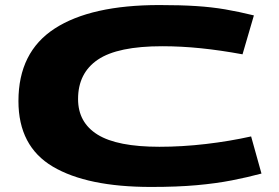

<svg xmlns="http://www.w3.org/2000/svg" viewBox="-20 -730 1105 760"><path d="M53 -330Q53 -524 196.5 -617Q340 -710 611 -710Q695 -710 756.5 -706Q818 -702 871 -693Q924 -684 985 -669L940 -515Q853 -531 775 -539Q697 -547 622 -547Q446 -547 367.5 -494Q289 -441 289 -338Q289 -245 366.5 -197Q444 -149 611 -149Q701 -149 795 -160Q889 -171 974 -190L1015 -43Q959 -28 897.5 -16Q836 -4 759 3Q682 10 578 10Q325 10 189 -70.5Q53 -151 53 -330Z"/></svg>

Font: Georama ExtraExtended
Style: Bold
Weight: 700
Width: 8
Designer: Jean-Baptiste Levee
Foundry: Production Type
Version: Version 1.000